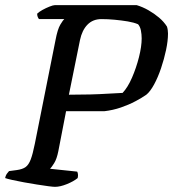

<svg xmlns="http://www.w3.org/2000/svg" viewBox="-31 -724 671 744"><path d="M182 0Q175 0 156 -2.5Q137 -5 112 -9Q87 -13 62 -17.5Q37 -22 17 -26.5Q-3 -31 -11 -34Q-9 -45 -3 -52.5Q3 -60 4 -61L34 -65Q56 -68 68 -76.5Q80 -85 88 -106Q96 -127 104 -167L184 -568Q192 -611 203 -629Q214 -647 218 -650H120Q117 -654 115 -659Q113 -664 113 -671Q120 -678 133.5 -685.5Q147 -693 161 -698.5Q175 -704 181 -704H499Q522 -697 544 -684.5Q566 -672 585 -656Q604 -640 616 -621Q618 -615 619 -607.5Q620 -600 620 -594Q620 -566 612.5 -530.5Q605 -495 593 -459.5Q581 -424 566 -396.5Q551 -369 536 -357Q519 -345 493.5 -331.5Q468 -318 437.5 -307.5Q407 -297 373 -293H225L195 -138Q189 -108 179 -92Q169 -76 163 -70L268 -59Q270 -56 271 -49.5Q272 -43 270 -34Q254 -21 228 -10.5Q202 0 182 0ZM236 -357Q280 -357 318 -358Q356 -359 387.5 -361Q419 -363 444 -364Q464 -385 480.5 -423Q497 -461 507.5 -502.5Q518 -544 518 -575Q518 -591 515 -606Q512 -621 504 -630Q488 -637 464 -641Q440 -645 413.5 -647.5Q387 -650 362 -650Q329 -650 308 -628.5Q287 -607 279 -569Z"/></svg>

Font: Texturina Medium 12pt Medium
Style: Italic
Weight: 500
Italic angle: -11°
Version: Version 1.002